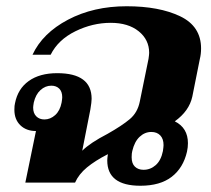

<svg xmlns="http://www.w3.org/2000/svg" viewBox="-20 -584 676 614"><path d="M623 -429Q623 -411 619 -395L595 -275Q585 -229 539 -196Q581 -175 581 -126Q581 -113 578 -99Q566 -47 529 -18.5Q492 10 429 10Q323 10 323 -71Q323 -77 325 -91Q284 -70 258 -48.5Q232 -27 220 0H61L95 -165Q64 -165 45 -183.5Q26 -202 26 -233Q26 -247 28 -254Q37 -300 72 -325Q107 -350 163 -350Q273 -350 273 -268Q273 -258 269 -234L243 -102Q268 -127 324 -156Q370 -182 395 -203Q420 -224 427 -259L455 -396Q457 -410 457 -415Q457 -457 423.5 -484Q390 -511 334 -511Q276 -511 221 -484Q166 -457 142 -409H84Q116 -478 197.5 -521Q279 -564 385 -564Q489 -564 556 -532Q623 -500 623 -429ZM179 -273Q179 -291 169.5 -300.5Q160 -310 144 -310Q125 -310 109.5 -296Q94 -282 88 -256Q86 -244 86 -240Q86 -222 96 -212Q106 -202 122 -202Q141 -202 156.5 -216Q172 -230 177 -256Q179 -268 179 -273ZM503 -120Q503 -140 492.5 -151Q482 -162 464 -162Q443 -162 426.5 -146.5Q410 -131 403 -101Q401 -94 401 -81Q401 -61 411.5 -51Q422 -41 439 -41Q461 -41 478 -56Q495 -71 501 -101Q503 -115 503 -120Z"/></svg>

Font: Trirong ExtraBold
Style: Italic
Weight: 800
Italic angle: -12°
Designer: Katatrad Team
Foundry: CadsonDemak
Version: Version 1.001